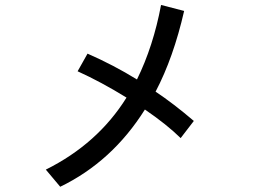

<svg xmlns="http://www.w3.org/2000/svg" viewBox="-20 -750 1040 755"><path d="M285.2 -469.7 324.2 -539.1Q426.8 -494.1 518.6 -437.5Q583 -568.4 613.3 -730.5L704.1 -707Q662.1 -523.4 591.8 -389.6Q662.1 -342.8 742.2 -274.4L690.4 -207Q635.7 -260.7 549.8 -319.3Q420.9 -114.3 216.8 -15.6L160.2 -83Q364.3 -184.6 477.5 -366.2Q377.9 -427.7 285.2 -469.7Z"/></svg>

Font: Gothic A1 Medium
Style: Regular
Weight: 500
Designer: HanYang I&C Co.,Ltd.
Foundry: HanYang I&C Co.,Ltd.
Version: Version 2.50